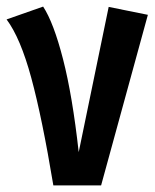

<svg xmlns="http://www.w3.org/2000/svg" viewBox="-30 -563 470 583"><path d="M209 -101 300 -542 419 -518 277 0H132Q98 -205 65 -326.5Q32 -448 -10 -504L101 -543Q133 -494 161.5 -383Q190 -272 209 -101Z"/></svg>

Font: Fira Sans Extra Condensed Medium
Style: Regular
Weight: 500
Width: 1
Designer: Carrois Corporate & Edenspiekermann AG
Foundry: Carrois Corporate GbR & Edenspiekermann AG
Version: Version 4.203